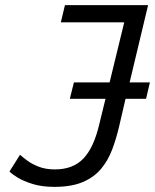

<svg xmlns="http://www.w3.org/2000/svg" viewBox="-20 -713 604 748"><path d="M191 15Q144 15 108 4Q72 -7 49 -21Q26 -35 17 -45L58 -110Q68 -101 86 -87.5Q104 -74 131 -63.5Q158 -53 194 -53Q265 -53 305.5 -96Q346 -139 367 -230L391 -328H252L268 -392H407L464 -626H217L233 -693H557L485 -392H564L549 -328H469L444 -220Q433 -173 417 -130.5Q401 -88 374 -55.5Q347 -23 303 -4Q259 15 191 15Z"/></svg>

Font: Ubuntu Sans Mono
Style: Italic
Weight: 400
Italic angle: -13.5°
Monospace: yes
Designer: Dalton Maag Ltd
Foundry: Dalton Maag Ltd
Version: Version 1.006